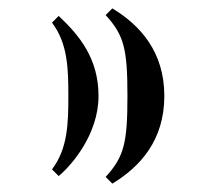

<svg xmlns="http://www.w3.org/2000/svg" viewBox="-20 -466 520 458"><path d="M104 -62 120 -46C150 -71 215 -145 215 -237C215 -326 170 -381 120 -428L104 -412C142 -362 143 -301 143 -237C143 -173 142 -112 104 -62ZM232 -44 248 -28C314 -68 372 -131 372 -237C372 -343 314 -406 248 -446L232 -430C276 -382 284 -349 284 -237C284 -125 276 -92 232 -44Z"/></svg>

Font: Old Standard
Style: Bold
Weight: 700
Designer: Alexey Kryukov <alexios@thessalonica.org.ru>
Version: Version 2.0.2